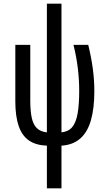

<svg xmlns="http://www.w3.org/2000/svg" viewBox="-20 -780 588 1040"><path d="M234 240V9Q175 7 137 -19Q99 -45 81 -98Q63 -151 63 -231V-537H144V-235Q144 -179 152 -142Q160 -105 179.5 -86Q199 -67 234 -63V-760H313V-63Q351 -67 371.5 -92Q392 -117 400.5 -165.5Q409 -214 409 -288Q409 -349 401.5 -411Q394 -473 378 -537H458Q475 -467 483 -406Q491 -345 491 -286Q491 -193 472.5 -128.5Q454 -64 414.5 -29.5Q375 5 313 9V240Z"/></svg>

Font: Noto Sans ExtraCondensed
Style: Regular
Weight: 400
Width: 2
Designer: Monotype Design Team
Foundry: Monotype Imaging Inc.
Version: Version 2.013